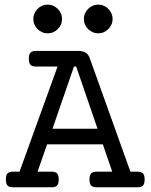

<svg xmlns="http://www.w3.org/2000/svg" viewBox="-20 -796 640 816"><path d="M198.7 -66.4Q215.3 -66.4 222.4 -59.1Q229.5 -51.8 229.5 -33.2Q229.5 -14.6 222.4 -7.3Q215.3 0 198.7 0H35.6Q19 0 12 -7.3Q4.9 -14.6 4.9 -33.2Q4.9 -51.8 12 -59.1Q19 -66.4 35.6 -66.4H63L224.6 -513.2H133.3Q116.7 -513.2 109.6 -520.5Q102.5 -527.8 102.5 -546.4Q102.5 -564.9 109.6 -572.3Q116.7 -579.6 133.3 -579.6H312.5Q332 -579.6 344 -572.3Q356 -564.9 361.8 -547.9L534.2 -66.4H564Q580.6 -66.4 587.6 -59.1Q594.7 -51.8 594.7 -33.2Q594.7 -14.6 587.6 -7.3Q580.6 0 564 0H391.1Q374.5 0 367.4 -7.3Q360.4 -14.6 360.4 -33.2Q360.4 -51.8 367.4 -59.1Q374.5 -66.4 391.1 -66.4H457L417 -182.6H180.2L139.6 -66.4ZM203.1 -249H394.5L303.7 -513.2H294.4ZM121.6 -715.3Q121.6 -728 126.5 -739Q131.3 -750 139.6 -758.3Q147.9 -766.6 158.9 -771.5Q169.9 -776.4 182.6 -776.4Q195.3 -776.4 206.3 -771.5Q217.3 -766.6 225.6 -758.3Q233.9 -750 238.8 -739Q243.7 -728 243.7 -715.3Q243.7 -702.6 238.8 -691.7Q233.9 -680.7 225.6 -672.4Q217.3 -664.1 206.3 -659.2Q195.3 -654.3 182.6 -654.3Q169.9 -654.3 158.9 -659.2Q147.9 -664.1 139.6 -672.4Q131.3 -680.7 126.5 -691.7Q121.6 -702.6 121.6 -715.3ZM336.4 -715.3Q336.4 -728 341.3 -739Q346.2 -750 354.5 -758.3Q362.8 -766.6 373.8 -771.5Q384.8 -776.4 397.5 -776.4Q410.2 -776.4 421.1 -771.5Q432.1 -766.6 440.4 -758.3Q448.7 -750 453.6 -739Q458.5 -728 458.5 -715.3Q458.5 -702.6 453.6 -691.7Q448.7 -680.7 440.4 -672.4Q432.1 -664.1 421.1 -659.2Q410.2 -654.3 397.5 -654.3Q384.8 -654.3 373.8 -659.2Q362.8 -664.1 354.5 -672.4Q346.2 -680.7 341.3 -691.7Q336.4 -702.6 336.4 -715.3Z"/></svg>

Font: Courier Prime
Style: Regular
Weight: 400
Designer: Alan Dague-Greene
Foundry: Quote-Unquote Apps
Version: Version 1.203